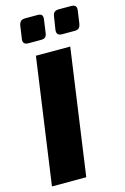

<svg xmlns="http://www.w3.org/2000/svg" viewBox="-134 -956 660 1016"><g transform="rotate(-15 196.0 -448.0)"><path d="M304 -690 207 0H19L116 -690ZM179 -896Q197 -896 203 -888.5Q209 -881 207 -865L197 -794Q195 -778 187.5 -771Q180 -764 164 -764H95Q63 -764 67 -794L77 -864Q80 -881 88 -888.5Q96 -896 114 -896ZM364 -896Q380 -896 387 -888.5Q394 -881 392 -865L382 -795Q379 -778 371.5 -771Q364 -764 348 -764H279Q248 -764 251 -794L262 -864Q264 -882 272.5 -889Q281 -896 296 -896Z"/></g></svg>

Font: Exo 2 ExtraBold
Style: Italic
Weight: 800
Italic angle: -8°
Designer: Natanael Gama
Foundry: Natanael Gama
Version: Version 2.010